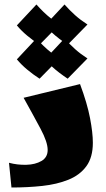

<svg xmlns="http://www.w3.org/2000/svg" viewBox="-20 -834 473 854"><path d="M31 0 20 -110Q57 -100 97 -101Q137 -102 164.5 -118Q192 -134 192 -167Q192 -202 160.5 -261Q129 -320 85 -399L336 -460Q368 -374 380.5 -308.5Q393 -243 393 -199Q393 -134 364 -94.5Q335 -55 284 -34.5Q233 -14 168 -7Q103 0 31 0ZM156 -635Q128 -653 101.5 -675Q75 -697 55 -721L142 -814Q158 -796 174 -780.5Q190 -765 208 -751L267 -814Q290 -788 314 -766.5Q338 -745 369 -725L281 -635Q263 -647 244.5 -661Q226 -675 210 -690ZM156 -484Q128 -502 101.5 -524Q75 -546 55 -570L142 -663Q158 -645 174 -629.5Q190 -614 208 -600L267 -663Q290 -637 314 -615.5Q338 -594 369 -574L281 -484Q263 -496 244.5 -510Q226 -524 210 -539Z"/></svg>

Font: Marhey ExtraBold
Style: Regular
Weight: 800
Designer: Nur Syamsi & Bustanul Arifin
Foundry: Namelatype
Version: Version 1.000; ttfautohint (v1.8.4.7-5d5b)